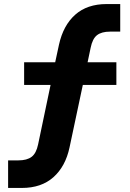

<svg xmlns="http://www.w3.org/2000/svg" viewBox="-20 -736 640 947"><path d="M20 191V55H71Q113 55 136 37.5Q159 20 168 -24L238 -358L258 -317H99V-429H276L246 -400L271 -516Q292 -611 351 -663.5Q410 -716 506 -716H573V-580H523Q481 -580 458.5 -562.5Q436 -545 427 -500L406 -400L385 -429H554V-317H367L397 -357L323 -9Q303 85 243.5 138Q184 191 88 191Z"/></svg>

Font: Nunito Sans 6pt ExtraBold
Style: Regular
Weight: 800
Version: Version 3.101;gftools[0.9.27]